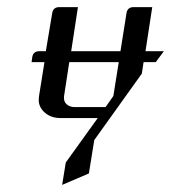

<svg xmlns="http://www.w3.org/2000/svg" viewBox="-20 -332 486 540"><path d="M68.8 -157.2 70.8 -171.9Q73.7 -188 90.8 -188H108.9L127 -295.9Q129.9 -312 147 -312H199.2L180.2 -188H318.8L335.9 -295.9Q338.9 -312 356 -312H408.2L389.2 -188H440.9L418 -157.2H383.8L378.9 -125L245.1 62L230 155.8L154.8 188L165 125L254.9 0H149.9Q121.1 0 103 -18.1Q88.9 -32.2 88.9 -51.3Q88.9 -54.2 89.8 -62L105 -157.2ZM160.2 -62Q158.2 -47.9 166.5 -39.6Q175.3 -30.8 189.9 -30.8H276.9L298.8 -62L314 -157.2H174.8Z"/></svg>

Font: Hhenum
Style: Italic
Weight: 400
Designer: T. Christopher White
Version: Version 1.0